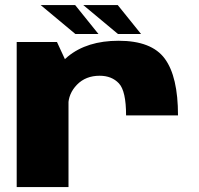

<svg xmlns="http://www.w3.org/2000/svg" viewBox="-20 -762 811 782"><path d="M493.5 -292H705Q705 -450 651.2 -523Q597.5 -596 463 -596Q334.5 -596 256 -531.5Q177.5 -467 177.5 -383.5L258 -331.5Q258 -380.5 293.5 -417Q329 -453.5 386 -453.5Q435 -453.5 464.2 -422.5Q493.5 -391.5 493.5 -292ZM48 0H259V-489.5L212 -591H48ZM460.5 -623.5H554.5L459.5 -741.5H319ZM287 -623.5H381L286 -741.5H145.5Z"/></svg>

Font: Anybody SemiExpanded ExtraBold
Style: Regular
Weight: 800
Width: 6
Version: Version 1.113;gftools[0.9.25]